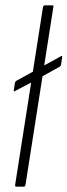

<svg xmlns="http://www.w3.org/2000/svg" viewBox="-20 -703 254 723"><path d="M36 -360Q35 -358 33 -359Q31 -360 32 -363L36 -390Q37 -396 42 -399L209 -491Q215 -495 214 -487L210 -460Q209 -455 205 -452L99 -393ZM42 0Q36 0 37 -7L142 -677Q144 -683 150 -683H176Q183 -683 181 -677L76 -7Q75 0 68 0Z"/></svg>

Font: Sofia Sans Condensed ExtraLight
Style: Italic
Weight: 250
Italic angle: -9°
Version: Version 4.100